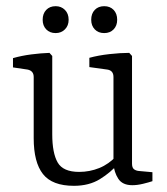

<svg xmlns="http://www.w3.org/2000/svg" viewBox="-20 -593 541 621"><path d="M364 -65Q338 -35 303 -13.5Q268 8 219 8Q149 8 119 -30Q89 -68 89 -146V-344Q89 -364 69 -368L22 -375V-405Q50 -413 81 -417Q112 -421 140 -422L149 -412V-159Q149 -98 166.5 -67.5Q184 -37 236 -37Q270 -37 301 -49.5Q332 -62 357 -89ZM473 -7Q461 -3 442.5 1.5Q424 6 408 6Q376 6 362.5 -15Q349 -36 347 -63V-344Q347 -365 327 -368L269 -376V-406Q298 -414 334 -418Q370 -422 398 -422L407 -412V-64Q407 -51 413 -46Q419 -41 429 -40L473 -36ZM202 -529Q202 -510 190 -498Q178 -486 160 -486Q141 -486 129.5 -498Q118 -510 118 -529Q118 -549 129.5 -561Q141 -573 160 -573Q178 -573 190 -561Q202 -549 202 -529ZM359 -529Q359 -510 347.5 -498Q336 -486 317 -486Q298 -486 286.5 -498Q275 -510 275 -529Q275 -549 286.5 -561Q298 -573 317 -573Q336 -573 347.5 -561Q359 -549 359 -529Z"/></svg>

Font: Rasa Light
Style: Regular
Weight: 300
Designer: Anna Giedrys (Yrsa+Rasa design), David Brezina (Yrsa art-direction, Rasa art-direction, design)
Foundry: Rosetta Type Foundry
Version: Version 2.004